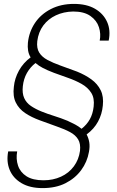

<svg xmlns="http://www.w3.org/2000/svg" viewBox="-20 -732 602 984"><path d="M198 232Q133 232 90 206.5Q47 181 29.5 138.5Q12 96 22 44H68Q61 83 72.5 117Q84 151 116 171.5Q148 192 203 192Q252 192 292.5 173.5Q333 155 358.5 120.5Q384 86 390 41Q394 5 380.5 -17.5Q367 -40 339 -55Q311 -70 272 -83.5Q233 -97 185 -115Q141 -131 109 -152.5Q77 -174 61 -206.5Q45 -239 51 -287Q55 -330 77 -370Q99 -410 137 -438Q127 -454 124 -473Q121 -492 123 -513Q129 -569 159 -614Q189 -659 240.5 -685.5Q292 -712 359 -712Q424 -712 467 -687Q510 -662 529 -619.5Q548 -577 537 -524H491Q498 -558 487 -592.5Q476 -627 443.5 -650Q411 -673 355 -673Q306 -672 266.5 -653.5Q227 -635 202 -601.5Q177 -568 171 -521Q167 -485 181 -462.5Q195 -440 223 -425Q251 -410 290 -396Q329 -382 375 -365Q417 -348 448.5 -325Q480 -302 496 -269.5Q512 -237 507 -191Q503 -147 482.5 -109Q462 -71 424 -43Q434 -24 437.5 -2.5Q441 19 436 46Q427 98 396 140Q365 182 315.5 207Q266 232 198 232ZM398 -72Q425 -93 440.5 -121Q456 -149 460 -186Q465 -229 447.5 -256.5Q430 -284 398 -302Q366 -320 328.5 -333Q291 -346 256 -359Q222 -372 200 -383.5Q178 -395 162 -409Q135 -388 118 -358Q101 -328 97 -290Q93 -254 104 -229.5Q115 -205 138.5 -189Q162 -173 193 -160.5Q224 -148 258 -137.5Q292 -127 326 -113Q348 -103 365 -94Q382 -85 398 -72Z"/></svg>

Font: DM Sans 16pt ExtraLight
Style: Italic
Weight: 250
Italic angle: -10°
Version: Version 4.004;gftools[0.9.30]